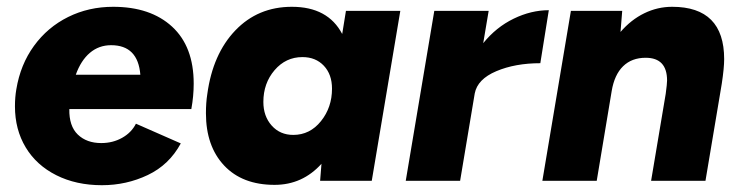

<svg xmlns="http://www.w3.org/2000/svg" viewBox="-20 -532 2182 565"><path d="M24 -219Q24 -246 28 -269Q40 -342 80 -397Q120 -452 180.5 -482Q241 -512 313 -512Q423 -512 486.5 -453.5Q550 -395 550 -286Q550 -249 543 -211H184Q183 -161 209 -136Q235 -111 278 -111Q312 -111 339.5 -126.5Q367 -142 380 -168L512 -110Q478 -47 415 -17Q352 13 280 13Q204 13 145.5 -16.5Q87 -46 55.5 -98.5Q24 -151 24 -219ZM393 -312Q386 -399 307 -399Q271 -399 244.5 -376.5Q218 -354 203 -312Z M926 -50Q870 12 788 12Q693 12 639.5 -45Q586 -102 586 -199Q586 -230 590 -255Q606 -373 672.5 -442.5Q739 -512 839 -512Q945 -512 987 -432L998 -500H1158L1074 0H922ZM843 -135Q892 -135 924.5 -175.5Q957 -216 957 -271Q957 -313 933 -338.5Q909 -364 870 -364Q821 -364 788 -325.5Q755 -287 755 -232Q755 -190 779.5 -162.5Q804 -135 843 -135Z M1258 -500H1418L1402 -405Q1440 -452 1491.5 -477Q1543 -502 1595 -502L1570 -346Q1496 -346 1440.5 -322.5Q1385 -299 1377 -257L1334 0H1174Z M1660 -500H1811L1806 -438Q1837 -474 1876 -493Q1915 -512 1958 -512Q2111 -512 2111 -358Q2111 -332 2104 -286L2099 -256L2056 0H1896L1939 -256Q1943 -286 1943 -295Q1943 -362 1880 -362Q1839 -362 1813.5 -337Q1788 -312 1780 -264L1736 0H1576Z"/></svg>

Font: Oak Sans ExtraBold
Style: Italic
Weight: 800
Italic angle: -9.49998°
Foundry: Erik Kennedy, Walven
Version: Version 1.000